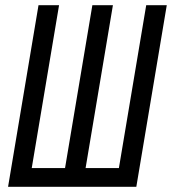

<svg xmlns="http://www.w3.org/2000/svg" viewBox="-20 -718 661 738"><path d="M128 -698H207L102 -72H230L335 -698H414L309 -72H437L542 -698H621L504 0H11Z"/></svg>

Font: IBM Plex Mono
Style: Italic
Weight: 400
Italic angle: -9°
Monospace: yes
Designer: Mike Abbink, Paul van der Laan, Pieter van Rosmalen
Foundry: Bold Monday
Version: Version 2.3